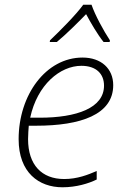

<svg xmlns="http://www.w3.org/2000/svg" viewBox="-20 -784 533 814"><path d="M192 -613 191 -606H221C262 -640 309 -687 345 -724C365 -687 392 -640 419 -606H445L446 -613C419 -654 383 -720 368 -764H333C302 -721 233 -652 192 -613ZM245 10C303 10 356 -6 390 -23V-59C353 -43 308 -25 252 -25C157 -25 99 -85 99 -194C99 -215 101 -237 102 -251H133C322 -251 460 -298 460 -423C460 -493 409 -540 330 -540C175 -540 59 -382 59 -194C59 -52 145 10 245 10ZM148 -285H108C138 -425 235 -505 325 -505C389 -505 421 -470 421 -421C421 -326 305 -285 148 -285Z"/></svg>

Font: Noto Sans ExtraLight
Style: Italic
Weight: 200
Italic angle: -12°
Designer: Monotype Design Team
Foundry: Monotype Imaging Inc.
Version: Version 2.013